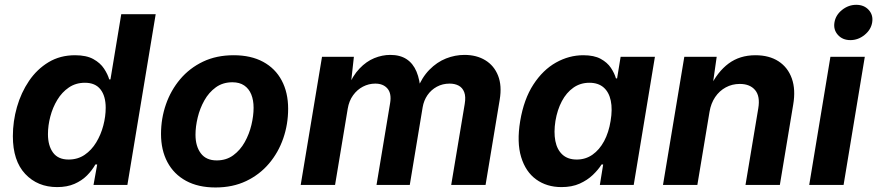

<svg xmlns="http://www.w3.org/2000/svg" viewBox="-20 -788 3737 818"><path d="M223.4 9.1Q140.1 9.1 87.4 -47Q34.8 -103.1 34.8 -207.8Q34.8 -270.9 52.3 -332.2Q69.8 -393.4 103.7 -443.4Q137.6 -493.3 186.9 -523Q236.2 -552.7 299.7 -552.7Q348.1 -552.7 377.8 -536.2Q407.5 -519.7 423.2 -495.7Q439 -471.7 445.3 -449.7H450.6L496.6 -727.5H643.3L522.7 0H378.4L394.1 -87.4H386.4Q372.6 -62.6 350.8 -40.6Q328.9 -18.5 297.4 -4.7Q266 9.1 223.4 9.1ZM272.2 -108.3Q311.2 -108.3 340.7 -128.4Q370.2 -148.5 390.1 -181.5Q410 -214.4 420.1 -253.1Q430.3 -291.7 430.3 -328.9Q430.3 -378.6 408.2 -407Q386.1 -435.4 341.9 -435.4Q302.8 -435.4 273.4 -415.3Q243.9 -395.3 224.2 -362.6Q204.4 -330 194.4 -291.6Q184.3 -253.3 184.3 -216.4Q184.3 -167.4 206 -137.8Q227.6 -108.3 272.2 -108.3Z M898.2 10.7Q824.4 10.7 772.5 -17.6Q720.7 -45.8 693.3 -97.2Q666 -148.5 666 -217.2Q666 -283 686.9 -343.2Q707.8 -403.4 747.7 -450.7Q787.7 -498 845 -525.4Q902.3 -552.7 975.4 -552.7Q1049 -552.7 1101 -524.6Q1152.9 -496.5 1180.2 -445.1Q1207.6 -393.8 1207.6 -324.6Q1207.6 -258.7 1186.8 -198.5Q1166 -138.2 1126 -91.1Q1086 -43.9 1028.7 -16.6Q971.3 10.7 898.2 10.7ZM903.3 -104.6Q944.1 -104.6 973.9 -126.5Q1003.6 -148.3 1022.8 -182.7Q1042 -217.1 1051.2 -256Q1060.4 -294.9 1060.4 -328.7Q1060.4 -361.5 1050.4 -385.9Q1040.4 -410.3 1020.4 -423.9Q1000.5 -437.5 970.1 -437.5Q929.3 -437.5 899.5 -415.9Q869.7 -394.3 850.6 -360.1Q831.4 -325.8 822.2 -287.1Q812.9 -248.3 812.9 -214Q812.9 -165.1 835.5 -134.9Q858 -104.6 903.3 -104.6Z M1261.1 0 1351.9 -545.9H1487.7L1472.7 -410.1L1461.7 -414.7Q1482.3 -465.4 1511.6 -495.9Q1540.8 -526.5 1574.6 -540.3Q1608.5 -554.1 1642.7 -554.1Q1684.4 -554.1 1712.1 -536Q1739.8 -517.9 1754.5 -482.9Q1769.2 -447.9 1772.1 -396.5L1756.6 -406Q1777.4 -458.4 1809.6 -491Q1841.7 -523.6 1880.3 -538.9Q1918.9 -554.1 1958.7 -554.1Q2010.7 -554.1 2048 -531.1Q2085.3 -508.2 2102.1 -465.5Q2118.9 -422.9 2109 -363.4L2048.7 0H1902.3L1959.9 -345.1Q1965.1 -376.3 1957.8 -395.3Q1950.5 -414.4 1934.2 -423.1Q1917.9 -431.8 1895.6 -431.8Q1865.5 -431.8 1841.1 -418.5Q1816.7 -405.2 1801.1 -382.5Q1785.5 -359.7 1780.7 -331.1L1725.8 0H1584.1L1642.1 -349Q1648.8 -389.6 1630.8 -410.7Q1612.8 -431.8 1578.8 -431.8Q1551.1 -431.8 1526.3 -418.9Q1501.6 -406.1 1484.3 -382.1Q1467 -358.2 1461.5 -325L1407.5 0Z M2372.1 9.1Q2309.5 9.1 2264.4 -23.5Q2219.4 -56 2200.3 -118.8Q2181.2 -181.6 2196.2 -272.2Q2211.9 -365.7 2252.5 -428Q2293 -490.2 2348.7 -521.5Q2404.5 -552.7 2465 -552.7Q2511.1 -552.7 2539.3 -537.2Q2567.5 -521.8 2582.7 -498.9Q2597.9 -476 2604.2 -454H2609.1L2624.1 -545.9H2770.2L2679.9 0H2535.6L2549.8 -87.4H2543Q2528.9 -64.9 2505.8 -42.8Q2482.7 -20.6 2449.7 -5.7Q2416.7 9.1 2372.1 9.1ZM2437.1 -108.3Q2474.8 -108.3 2504.3 -129Q2533.8 -149.7 2553.7 -186.6Q2573.5 -223.5 2581.4 -272.7Q2589.8 -322.4 2582.2 -358.9Q2574.6 -395.4 2551.7 -415.4Q2528.7 -435.4 2491.1 -435.4Q2452.5 -435.4 2422.9 -414.5Q2393.2 -393.6 2373.8 -357Q2354.4 -320.4 2346.4 -272.7Q2338.8 -224.8 2346 -187.5Q2353.3 -150.3 2376.2 -129.3Q2399.1 -108.3 2437.1 -108.3Z M3002.8 -311.3 2951 0H2804.6L2895.4 -545.9H3033.4L3014 -409.6L3004 -414.4Q3036.4 -482 3084.2 -517.4Q3132 -552.7 3198.3 -552.7Q3257.1 -552.7 3296.9 -526.8Q3336.8 -500.8 3353.5 -453.7Q3370.3 -406.5 3359.4 -342.4L3302.5 0H3156.1L3210.6 -326.5Q3219.2 -377.8 3197.2 -404.1Q3175.2 -430.4 3131.8 -430.4Q3099.2 -430.4 3072.1 -415.7Q3045 -401.1 3026.9 -374.4Q3008.8 -347.6 3002.8 -311.3Z M3427.6 0 3517.9 -545.9H3664.4L3574 0ZM3602.9 -617.1Q3569.8 -617.1 3549.9 -639.2Q3530 -661.3 3535.1 -692.3Q3540.2 -723.9 3567.5 -745.7Q3594.9 -767.5 3627.9 -767.5Q3661.3 -767.5 3681.1 -745.7Q3701 -723.8 3695.8 -692.3Q3690.7 -661.3 3663.4 -639.2Q3636.2 -617.1 3602.9 -617.1Z"/></svg>

Font: Adwaita Sans
Style: Italic
Weight: 400
Italic angle: -9.39999°
Designer: Rasmus Andersson
Foundry: rsms
Version: Version 4.001;git-9221beed3